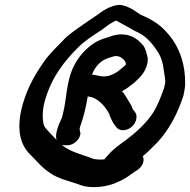

<svg xmlns="http://www.w3.org/2000/svg" viewBox="-20 -710 769 777"><path d="M490 -450V-449C489 -447 481 -441 473 -434C452 -415 423 -398 394 -401L381 -403C373 -405 363 -407 354 -408H352C367 -445 390 -466 418 -475L437 -481C466 -491 489 -464 490 -450ZM559 -527H558C546 -543 522 -565 486 -570C464 -573 446 -569 428 -563L407 -556H406C387 -549 373 -545 350 -528C314 -501 282 -461 265 -409C248 -353 248 -307 237 -260C234 -249 233 -240 230 -232C229 -228 199 -175 209 -144C206 -146 205 -149 202 -151C186 -168 165 -188 158 -202C151 -226 150 -265 163 -307C190 -399 240 -462 297 -519C320 -542 354 -565 387 -586L389 -587L421 -611C430 -617 442 -623 450 -627C478 -611 507 -595 531 -582H532C566 -567 591 -541 612 -510C632 -481 638 -464 644 -418C650 -378 651 -384 644 -354C629 -312 617 -280 595 -247C567 -207 526 -170 488 -142C465 -125 439 -108 416 -81L402 -65C384 -63 360 -65 353 -69H352L351 -70C306 -86 261 -97 230 -124C235 -123 240 -122 246 -122H252C277 -122 300 -143 305 -165C307 -174 300 -185 303 -193C309 -212 317 -235 323 -260C328 -281 332 -301 335 -320C340 -319 343 -318 351 -317C383 -306 409 -276 424 -245L423 -244C429 -233 432 -220 444 -204L451 -195C456 -188 466 -183 478 -183C503 -183 526 -203 531 -226C534 -237 533 -248 526 -257L518 -267C514 -272 516 -278 503 -297C495 -311 486 -326 474 -341C491 -350 508 -363 523 -375H524V-376C546 -396 578 -425 578 -472V-474C574 -490 571 -511 559 -527ZM723 -327C726 -340 728 -351 729 -363C732 -457 701 -531 651 -583C624 -614 588 -634 548 -651C534 -660 497 -690 462 -690H460C426 -687 397 -667 374 -650C340 -626 305 -604 271 -578C260 -570 246 -559 234 -545C214 -525 188 -499 167 -473C128 -419 94 -364 72 -288C47 -200 57 -133 97 -90L98 -89C125 -63 147 -33 184 -9C217 14 262 23 298 36C343 56 415 48 460 25C489 13 507 -3 525 -15L536 -22C546 -29 557 -40 560 -55C562 -64 561 -70 558 -78C578 -94 597 -114 617 -134C666 -187 699 -251 723 -325Z"/></svg>

Font: Stray Cat
Style: BlkObl
Weight: 900
Version: Version 1.0